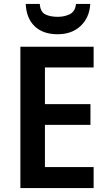

<svg xmlns="http://www.w3.org/2000/svg" viewBox="-20 -950 547 970"><path d="M453 0H83V-714H453V-609H207V-424H437V-319H207V-106H453ZM436 -930Q432 -861 387.5 -819Q343 -777 271 -777Q197 -777 155 -817.5Q113 -858 110 -930H181Q184 -890 208.5 -877.5Q233 -865 272 -865Q306 -865 333 -878.5Q360 -892 364 -930Z"/></svg>

Font: Noto Sans SemiCondensed SemiBold
Style: Regular
Weight: 600
Width: 4
Designer: Monotype Design Team
Foundry: Monotype Imaging Inc.
Version: Version 2.013; ttfautohint (v1.8.4.7-5d5b)